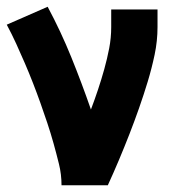

<svg xmlns="http://www.w3.org/2000/svg" viewBox="-26 -548 546 568"><path d="M156 0Q156 -32 148.5 -62.5Q141 -93 132.5 -123.5Q124 -154 114 -184Q104 -214 93.5 -243.5Q83 -273 71.5 -302.5Q60 -332 47.5 -361Q35 -390 22 -418.5Q9 -447 -6 -475L115 -528Q154 -455 185 -378.5Q216 -302 243 -224Q254 -253 264 -283Q274 -313 282.5 -343.5Q291 -374 297 -405Q303 -436 303 -468V-520H440V-468Q440 -427 431.5 -386.5Q423 -346 411 -306.5Q399 -267 385.5 -228.5Q372 -190 357 -151.5Q342 -113 326 -75Q310 -37 293 0Z"/></svg>

Font: Iosevka Curly Slab Heavy
Style: Regular
Weight: 900
Monospace: yes
Designer: Belleve Invis
Foundry: Belleve Invis
Version: Version 22.1.2; ttfautohint (v1.8.4)